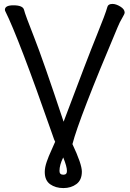

<svg xmlns="http://www.w3.org/2000/svg" viewBox="-20 -737 660 978"><path d="M303 153Q321 153 321 134Q321 111 302 65Q283 103 283 134Q283 153 303 153ZM303 221Q263 221 235.5 201.5Q208 182 208 139Q208 116 218 87Q228 58 240.5 31.5Q253 5 261 -15Q258 -18 245 -57Q75 -544 6 -682L5 -687Q5 -710 48 -710Q97 -710 102.5 -686.5Q108 -663 153.5 -548Q199 -433 304 -117Q426 -442 472 -555Q518 -668 527 -702Q531 -717 553 -717Q571 -717 593 -703.5Q615 -690 615 -673Q615 -666 602.5 -645.5Q590 -625 579 -598Q382 -132 349 -3Q397 99 397 137Q397 180 369.5 200.5Q342 221 303 221Z"/></svg>

Font: LXGW WenKai Lite Medium
Style: Regular
Weight: 500
Designer: LXGW / Fontworks Inc.
Foundry: LXGW / Fontworks Inc.
Version: Version 1.511; March 25, 2025